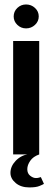

<svg xmlns="http://www.w3.org/2000/svg" viewBox="-20 -674 229 838"><path d="M37.4 0V-495H151.1V0ZM93.7 -550.1Q71.6 -550.1 55.6 -565.5Q39.7 -580.8 39.7 -602.1Q39.7 -624 55.6 -639.3Q71.6 -654.5 93.7 -654.5Q116.4 -654.5 132.8 -639.3Q149.1 -624 149.1 -602.4Q149.1 -580.8 132.8 -565.5Q116.4 -550.1 93.7 -550.1ZM107.8 144Q71.2 144 48.4 124.7Q25.6 105.5 25.6 80.5Q25.6 52.1 48.2 28.2Q70.8 4.2 104.5 -1.4L151.4 0Q124.7 9.2 111.9 27.9Q99.1 46.5 99.1 64.5Q99.1 83.1 111.8 93.1Q124.5 103.1 136.8 103.1Q144.7 103.1 150.2 101.3Q155.6 99.5 158.3 98.9L171.8 128.5Q166.5 131.9 151.8 137.9Q137.2 144 107.8 144Z"/></svg>

Font: Alumni Sans SC Thin
Style: Regular
Weight: 100
Designer: Robert E. Leuschke
Foundry: Robert E. Leuschke
Version: Version 1.018